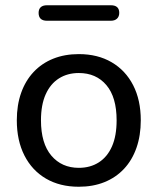

<svg xmlns="http://www.w3.org/2000/svg" viewBox="-20 -702 600 731"><path d="M280 9Q208 9 155 -22Q102 -53 73 -110Q44 -167 44 -244Q44 -302 60.5 -348.5Q77 -395 108 -428Q139 -461 182.5 -478.5Q226 -496 280 -496Q352 -496 405 -465Q458 -434 487 -377.5Q516 -321 516 -244Q516 -186 499.5 -139Q483 -92 452 -59Q421 -26 377.5 -8.5Q334 9 280 9ZM280 -63Q324 -63 356.5 -84Q389 -105 406.5 -145Q424 -185 424 -244Q424 -332 385 -378Q346 -424 280 -424Q237 -424 204.5 -403.5Q172 -383 154 -343Q136 -303 136 -244Q136 -156 175.5 -109.5Q215 -63 280 -63ZM159 -623Q127 -623 127 -653Q127 -667 135 -674.5Q143 -682 159 -682H402Q434 -682 434 -653Q434 -639 425.5 -631Q417 -623 402 -623Z"/></svg>

Font: Nunito Medium
Style: Regular
Weight: 500
Designer: Vernon Adams
Foundry: Vernon Adams
Version: Version 3.601